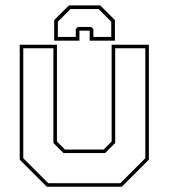

<svg xmlns="http://www.w3.org/2000/svg" viewBox="-20 -710 641 730"><path d="M158 0 55 -103V-540H196.5V-172L227 -141.5H374L404.5 -172V-540H546V-103L443 0ZM163.5 -13.5H437.5L532.5 -108.5V-526.5H418V-166.5L379.5 -128H221.5L183 -166.5V-526.5H68.5V-108.5ZM361 -689.5 417 -633.5V-555.5H321V-593.5H282V-555.5H186V-633.5L242 -689.5ZM355 -675.5H248L200 -627.5V-569.5H268V-599.5L276 -607.5H327L335 -599.5V-569.5H403V-627.5Z"/></svg>

Font: Tourney Thin
Style: Regular
Weight: 100
Designer: Tyler Finck
Foundry: Etcetera Type Co
Version: Version 1.015